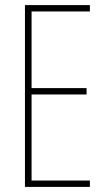

<svg xmlns="http://www.w3.org/2000/svg" viewBox="-20 -734 421 754"><path d="M333 0V-25H104V-363H320V-388H104V-689H333V-714H78V0Z"/></svg>

Font: Noto Sans Khmer UI ExtraCondensed Thin
Style: Regular
Weight: 100
Width: 2
Designer: Danh Hong and the Monotype Design Team
Foundry: Monotype Imaging Inc.
Version: Version 2.002